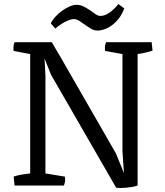

<svg xmlns="http://www.w3.org/2000/svg" viewBox="-20 -915 815 947"><path d="M230.5 -799.8Q237.8 -815.4 252.7 -832Q267.6 -848.6 286.4 -862.1Q305.2 -875.5 325 -883.8Q344.7 -892.1 361.3 -891.1Q379.4 -890.1 395.5 -881.6Q411.6 -873 425.8 -863Q439.9 -853 452.1 -844.7Q464.4 -836.4 475.6 -836.4Q486.3 -836.4 497.8 -840.8Q509.3 -845.2 520.8 -853.3Q532.2 -861.3 543.2 -872.1Q554.2 -882.8 564 -895L592.8 -873.5Q582 -844.2 565.7 -823.5Q549.3 -802.7 531 -789.6Q512.7 -776.4 494.4 -770.3Q476.1 -764.2 461.4 -764.2Q445.3 -764.2 429.9 -772.9Q414.6 -781.7 400.1 -792.2Q385.7 -802.7 372.1 -811.5Q358.4 -820.3 345.2 -820.8Q337.4 -821.3 325.9 -817.6Q314.5 -814 301.8 -807.6Q289.1 -801.3 276.4 -792.5Q263.7 -783.7 252.9 -773.9ZM47.4 -43.9Q66.4 -50.8 87.6 -54Q108.9 -57.1 128.9 -59.6V-648.4L47.4 -663.6Q46.4 -666 46.4 -671.6Q46.4 -677.2 46.4 -680.7Q46.4 -688 48.3 -695.8Q50.3 -703.6 51.8 -707H235.4L270.5 -646.5H271L551.8 -158.2L591.3 -61.5L584 -169.4V-648.4L498.5 -663.6Q497.6 -666 497.6 -671.6Q497.6 -677.2 497.6 -680.7Q497.6 -688 499.5 -695.8Q501.5 -703.6 503.4 -707H728L732.4 -665Q713.4 -659.7 696.3 -655.3Q679.2 -650.9 658.7 -648.4V0Q648.4 3.9 634 6.6Q619.6 9.3 604.7 10.7Q589.8 12.2 575.7 12.2Q561.5 12.2 551.8 10.3V8.8L231.9 -545.9L199.7 -626.5L204.1 -542.5V-59.6L299.8 -43.9Q300.8 -41.5 301 -36.4Q301.3 -31.2 301.3 -27.8Q301.3 -21 299.1 -12.2Q296.9 -3.4 295.4 0H51.8Z"/></svg>

Font: Fjord
Style: One
Weight: 400
Designer: Viktoriya Grabowska
Foundry: Viktoriya Grabowska
Version: Version 1.002